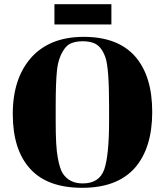

<svg xmlns="http://www.w3.org/2000/svg" viewBox="-20 -887 788 917"><path d="M501 -309C501 -199 493 -122 478 -78C462 -33 428 -11 375 -11C375 -11 375 -11 375 -11C332 -11 300 -27 279 -60C279 -60 279 -60 279 -60C270 -75 262 -99 256 -134C249 -168 246 -226 246 -307C246 -307 246 -379 246 -379C246 -379 246 -379 246 -379C246 -454 248 -511 252 -550C252 -550 252 -550 252 -550C255 -577 260 -597 266 -612C271 -627 279 -641 288 -654C297 -667 309 -677 324 -682C338 -687 355 -690 375 -690C395 -690 412 -687 426 -682C426 -682 426 -682 426 -682C451 -673 470 -651 483 -614C483 -614 483 -614 483 -614C495 -582 501 -505 501 -383C501 -383 501 -309 501 -309C501 -309 501 -309 501 -309ZM373 10C484 10 568 -22 624 -85C679 -148 707 -237 707 -352C707 -467 680 -555 625 -618C570 -680 488 -711 380 -711C272 -711 189 -678 130 -613C71 -547 41 -457 41 -343C41 -228 69 -141 124 -81C179 -20 262 10 373 10ZM512 -770C512 -770 512 -867 512 -867C512 -867 240 -867 240 -867C240 -867 240 -770 240 -770C240 -770 512 -770 512 -770Z"/></svg>

Font: Abril Fatface Utterance
Style: Regular
Weight: 500
Designer: Veronika Burian, Jos Scaglione
Foundry: TypeTogether
Version: ""